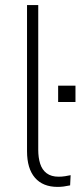

<svg xmlns="http://www.w3.org/2000/svg" viewBox="-20 -725 316 753"><path d="M206 8Q148 8 117 -28Q86 -64 86 -132V-705H130V-137Q130 -107 137.5 -83Q145 -59 163 -45.5Q181 -32 210 -32Q223 -32 235.5 -34Q248 -36 257 -38L255 2Q241 5 229.5 6.5Q218 8 206 8ZM208 -325V-389H276V-325Z"/></svg>

Font: Nunito Sans 10pt SemiCondensed ExtraLight
Style: Regular
Weight: 250
Width: 4
Designer: Vernon Adams
Foundry: Vernon Adams
Version: Version 3.101;gftools[0.9.27]